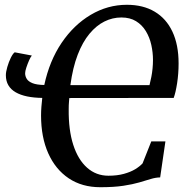

<svg xmlns="http://www.w3.org/2000/svg" viewBox="-20 -771 778 802"><path d="M399 11Q322.5 11 267 -26.2Q211.5 -63.5 181.5 -130.8Q151.5 -198 151.5 -288.5Q151.5 -307 153 -325.8Q154.5 -344.5 156.5 -362Q121.5 -362.5 93.5 -368.2Q65.5 -374 45.5 -385.5Q25.5 -397 15 -414.8Q4.5 -432.5 4.5 -457Q4.5 -470.5 10.5 -491.2Q16.5 -512 25.2 -529.8Q34 -547.5 41.5 -552.5L113 -539Q108 -533.5 101.5 -518.8Q95 -504 90 -488.8Q85 -473.5 85 -465Q85 -452.5 91.8 -441.5Q98.5 -430.5 116 -423.5Q133.5 -416.5 165 -416Q186.5 -516.5 237.2 -591.8Q288 -667 358.8 -709Q429.5 -751 510 -751Q578 -751 626.2 -722.2Q674.5 -693.5 700.2 -638.8Q726 -584 726 -506Q726 -463.5 719.8 -423.2Q713.5 -383 705.5 -362L269.5 -361.5Q269 -354 268.2 -346.2Q267.5 -338.5 267.2 -330.8Q267 -323 267 -314.5Q266 -228 286 -166Q306 -104 343.8 -70.5Q381.5 -37 433 -37Q469.5 -37 497.5 -44.8Q525.5 -52.5 544.8 -64.2Q564 -76 575.5 -88.5L612 -180.5H671L649 -30Q629.5 -29.5 609.2 -23.2Q589 -17 561.8 -9Q534.5 -1 495.2 5Q456 11 399 11ZM604.5 -415.5Q609 -433 612.2 -450Q615.5 -467 617.2 -484.5Q619 -502 619 -520.5Q619 -552 612 -583.5Q605 -615 589.2 -641Q573.5 -667 548.2 -682.5Q523 -698 487 -698Q450 -698 416.2 -681.2Q382.5 -664.5 353.8 -630Q325 -595.5 304.5 -542.2Q284 -489 274 -415.5Z"/></svg>

Font: Merriweather 20pt Medium
Style: Italic
Weight: 500
Italic angle: -7.8°
Version: Version 2.101